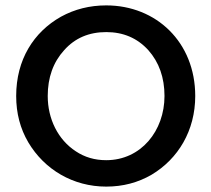

<svg xmlns="http://www.w3.org/2000/svg" viewBox="-20 -676 784 712"><path d="M374 16C436 16 492 1 542 -28C641 -87 704 -192 704 -320C704 -520 559 -656 374 -656C313 -656 257 -642 206 -614C105 -557 40 -455 40 -320C40 -256 55 -199 85 -148C145 -47 251 16 374 16ZM374 -82C331 -82 294 -93 261 -115C195 -158 157 -235 157 -320C157 -388 177 -445 218 -490C258 -535 310 -557 374 -557C437 -557 489 -535 530 -490C570 -445 590 -388 590 -320C590 -191 503 -82 374 -82Z"/></svg>

Font: Dongle
Style: Regular
Weight: 400
Designer: Yanghee Ryu
Foundry: Yanghee Ryu
Version: Version 2.000